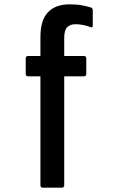

<svg xmlns="http://www.w3.org/2000/svg" viewBox="-20 -683 551 888"><path d="M178 185Q167 185 167 174V-330H110Q99 -330 99 -342V-413Q99 -424 110 -424H167V-512Q167 -590 202 -626.5Q237 -663 302 -663Q335 -663 361 -658Q387 -653 402 -648Q409 -644 409 -636V-566Q409 -552 398 -558Q384 -563 366.5 -567Q349 -571 330 -571Q304 -571 290.5 -557Q277 -543 277 -506V-424H368Q379 -424 379 -413V-342Q379 -330 368 -330H277V174Q277 185 265 185Z"/></svg>

Font: Sofia Sans Condensed
Style: Bold
Weight: 700
Designer: Botio Nikoltchev, Ani Petrova
Foundry: lettersoup
Version: Version 4.101; ttfautohint (v1.8.4.7-5d5b)